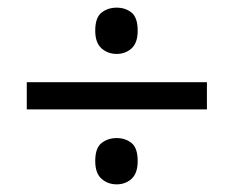

<svg xmlns="http://www.w3.org/2000/svg" viewBox="-20 -603 612 502"><path d="M285 -462Q262 -462 245.5 -476.5Q229 -491 229 -523Q229 -557 245.5 -570Q262 -583 285 -583Q308 -583 324 -570Q340 -557 340 -523Q340 -491 324 -476.5Q308 -462 285 -462ZM50 -317V-388H521V-317ZM285 -121Q262 -121 245.5 -135.5Q229 -150 229 -182Q229 -216 245.5 -229Q262 -242 285 -242Q308 -242 324 -229Q340 -216 340 -182Q340 -150 324 -135.5Q308 -121 285 -121Z"/></svg>

Font: Noto Sans Tai Viet
Style: Regular
Weight: 400
Designer: Monotype Design Team
Foundry: Monotype Imaging Inc.
Version: Version 2.003; ttfautohint (v1.8.4.7-5d5b)